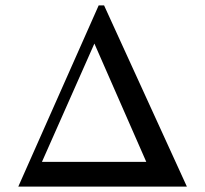

<svg xmlns="http://www.w3.org/2000/svg" viewBox="-20 -694 762 714"><path d="M524 -92H136L331 -532ZM675 0 367 -674H347L48 0Z"/></svg>

Font: XITS
Style: Regular
Weight: 400
Designer: MicroPress Inc., with final additions and corrections provided by Coen Hoffman, Elsevier (retired)
Version: Version 1.302